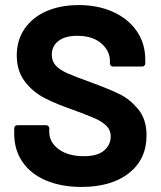

<svg xmlns="http://www.w3.org/2000/svg" viewBox="-20 -728 635 756"><path d="M301 8Q221 8 161 -17.5Q101 -43 68.5 -90.5Q36 -138 36 -201V-223Q36 -228 39.5 -231.5Q43 -235 48 -235H162Q167 -235 170.5 -231.5Q174 -228 174 -223V-208Q174 -168 211 -140.5Q248 -113 311 -113Q364 -113 390 -135.5Q416 -158 416 -191Q416 -215 400 -231.5Q384 -248 356.5 -260.5Q329 -273 269 -295Q202 -318 155.5 -342Q109 -366 77.5 -407.5Q46 -449 46 -510Q46 -570 77 -615Q108 -660 163 -684Q218 -708 290 -708Q366 -708 425.5 -681Q485 -654 518.5 -605.5Q552 -557 552 -493V-478Q552 -473 548.5 -469.5Q545 -466 540 -466H425Q420 -466 416.5 -469.5Q413 -473 413 -478V-486Q413 -528 378.5 -557.5Q344 -587 284 -587Q237 -587 210.5 -567Q184 -547 184 -512Q184 -487 199.5 -470Q215 -453 245.5 -439.5Q276 -426 340 -403Q411 -377 451.5 -357Q492 -337 524.5 -297.5Q557 -258 557 -195Q557 -101 488 -46.5Q419 8 301 8Z"/></svg>

Font: LinhAnh
Style: Bold
Weight: 700
Designer: Jeremy Tribby
Foundry: Tribby Type
Version: Version 1.408